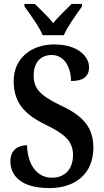

<svg xmlns="http://www.w3.org/2000/svg" viewBox="-20 -951 532 981"><path d="M198 -771H306C325 -816 372 -880 399 -918V-931H346C319 -903 278 -866 252 -833C226 -866 185 -903 158 -931H105V-918C132 -880 180 -816 198 -771ZM233 10C368 10 457 -67 457 -195C457 -298 408 -357 293 -411C181 -464 152 -501 152 -565C152 -631 187 -670 244 -670C311 -670 343 -603 343 -537C407 -537 435 -562 435 -607C435 -665 375 -724 256 -724C139 -724 50 -652 50 -538C50 -435 95 -372 209 -316C305 -269 353 -234 353 -159C353 -89 314 -43 245 -43C173 -43 121 -104 118 -209C71 -209 33 -183 33 -128C33 -55 85 10 233 10Z"/></svg>

Font: Noto Serif Ethiopic Condensed SemiBold
Style: Regular
Weight: 600
Width: 3
Designer: Monotype Design Team
Foundry: Monotype Imaging Inc.
Version: Version 2.102